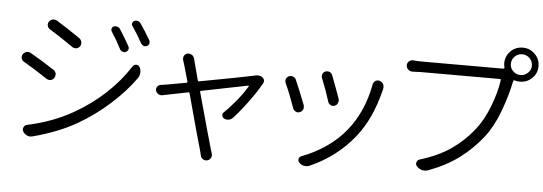

<svg xmlns="http://www.w3.org/2000/svg" viewBox="-55 -994 3514 1242"><g transform="rotate(5 1702.5 -373.5)"><path d="M635.7 -698.2Q629.9 -707 632.8 -717.3Q635.7 -727.5 645.5 -732.4Q656.2 -736.3 668 -732.9Q679.7 -729.5 686.5 -719.7Q725.6 -659.2 751 -612.3Q756.8 -601.6 752.9 -590.8Q749 -580.1 738.3 -575.2Q727.5 -570.3 716.3 -574.2Q705.1 -578.1 699.2 -588.9Q668.9 -648.4 635.7 -698.2ZM765.6 -746.1Q759.8 -754.9 762.7 -764.6Q765.6 -774.4 775.4 -779.3Q781.2 -782.2 789.1 -782.2Q793 -782.2 797.9 -781.2Q809.6 -777.3 816.4 -767.6Q850.6 -717.8 882.8 -662.1Q885.7 -655.3 885.7 -649.4Q885.7 -645.5 884.8 -640.6Q880.9 -629.9 870.1 -625Q859.4 -620.1 848.6 -624Q837.9 -627.9 832 -637.7Q801.8 -693.4 765.6 -746.1ZM236.3 -677.7Q223.6 -685.5 220.2 -699.7Q216.8 -713.9 224.6 -725.6Q232.4 -738.3 247.1 -742.2Q252 -743.2 256.8 -743.2Q265.6 -743.2 275.4 -738.3Q345.7 -695.3 430.7 -636.7Q442.4 -627.9 445.3 -612.8Q448.2 -597.7 439.5 -585Q430.7 -572.3 415.5 -570.3Q400.4 -568.4 388.7 -577.1Q311.5 -631.8 236.3 -677.7ZM182.6 22.5Q175.8 24.4 168.9 24.4Q158.2 24.4 147.5 19.5Q130.9 11.7 121.1 -4.9Q114.3 -17.6 120.6 -31.7Q127 -45.9 141.6 -48.8Q305.7 -84 434.6 -157.2Q661.1 -286.1 790 -486.3Q797.9 -498 812 -498Q826.2 -498 834 -486.3Q842.8 -470.7 842.8 -452.1Q842.8 -431.6 832 -415Q766.6 -323.2 673.8 -239.7Q581.1 -156.2 472.7 -92.8Q348.6 -20.5 182.6 22.5ZM86.9 -454.1Q74.2 -460.9 70.3 -474.6Q69.3 -479.5 69.3 -483.4Q69.3 -493.2 75.2 -502Q84 -514.6 98.6 -518.6Q103.5 -519.5 108.4 -519.5Q118.2 -519.5 127 -513.7Q210.9 -465.8 281.2 -418.9Q294.9 -410.2 297.9 -395.5Q297.9 -391.6 297.9 -387.7Q297.9 -377 292 -367.2Q284.2 -354.5 268.6 -351.6Q265.6 -350.6 261.7 -350.6Q251 -350.6 241.2 -357.4Q158.2 -413.1 86.9 -454.1Z M1582 -495.1Q1592.8 -498 1601.6 -498Q1617.2 -498 1630.9 -489.3Q1640.6 -482.4 1643.6 -471.7Q1644.5 -467.8 1644.5 -463.9Q1644.5 -457 1640.6 -450.2Q1610.4 -395.5 1560.5 -327.6Q1510.7 -259.8 1464.8 -210Q1454.1 -199.2 1438.5 -196.3Q1422.9 -193.4 1408.2 -201.2Q1397.5 -207 1395.5 -219.7Q1393.6 -232.4 1403.3 -241.2Q1444.3 -280.3 1484.9 -330.6Q1525.4 -380.9 1548.8 -421.9Q1550.8 -423.8 1549.3 -425.3Q1547.9 -426.8 1545.9 -426.8Q1507.8 -419.9 1244.1 -366.2Q1237.3 -365.2 1239.3 -358.4Q1324.2 -49.8 1339.8 2Q1347.7 24.4 1348.6 30.3Q1353.5 45.9 1346.2 60.1Q1338.9 74.2 1323.2 78.1Q1319.3 79.1 1314.5 79.1Q1304.7 79.1 1294.9 73.2Q1282.2 64.5 1279.3 48.8Q1275.4 34.2 1271.5 17.6Q1257.8 -25.4 1171.9 -343.8Q1169.9 -350.6 1163.1 -349.6Q1057.6 -329.1 998 -316.4Q983.4 -313.5 970.7 -321.3Q958 -329.1 954.1 -343.8Q953.1 -347.7 953.1 -351.6Q953.1 -360.4 959 -368.2Q966.8 -379.9 980.5 -381.8Q996.1 -383.8 1026.4 -388.7Q1045.9 -391.6 1145.5 -410.2Q1153.3 -412.1 1151.4 -418.9Q1131.8 -489.3 1119.1 -531.2Q1115.2 -543 1112.3 -552.7Q1107.4 -567.4 1113.8 -581.1Q1120.1 -594.7 1134.8 -598.6Q1139.6 -599.6 1144.5 -599.6Q1154.3 -599.6 1164.1 -593.8Q1177.7 -585 1181.6 -569.3Q1183.6 -561.5 1187.5 -545.9L1217.8 -431.6Q1219.7 -424.8 1227.5 -426.8Q1502 -477.5 1573.2 -493.2Q1580.1 -495.1 1582 -495.1Z M2016.6 -517.6Q2011.7 -531.2 2017.1 -543.9Q2022.5 -556.6 2036.1 -561.5Q2042 -563.5 2047.9 -563.5Q2055.7 -563.5 2063.5 -560.5Q2076.2 -553.7 2081.1 -540Q2114.3 -453.1 2135.7 -391.6Q2139.6 -377.9 2133.3 -364.3Q2127 -350.6 2113.3 -345.7Q2099.6 -340.8 2086.9 -347.7Q2074.2 -354.5 2070.3 -368.2Q2048.8 -438.5 2016.6 -517.6ZM2346.7 -504.9Q2349.6 -519.5 2362.3 -528.3Q2371.1 -533.2 2379.9 -533.2Q2385.7 -533.2 2390.6 -531.2Q2406.2 -526.4 2414.1 -511.7Q2418 -502.9 2418 -493.2Q2418 -487.3 2417 -480.5Q2416 -477.5 2415 -473.6Q2369.1 -285.2 2272.5 -164.1Q2159.2 -21.5 1986.3 54.7Q1975.6 59.6 1962.9 59.6Q1957 59.6 1950.2 58.6Q1931.6 54.7 1918 41Q1908.2 30.3 1911.6 16.6Q1915 2.9 1928.7 -2Q2009.8 -32.2 2085 -83.5Q2160.2 -134.8 2212.9 -201.2Q2312.5 -323.2 2346.7 -504.9ZM1785.2 -464.8Q1782.2 -471.7 1782.2 -479.5Q1782.2 -485.4 1784.2 -491.2Q1790 -504.9 1802.7 -509.8Q1809.6 -512.7 1816.4 -512.7Q1823.2 -512.7 1830.1 -509.8Q1844.7 -503.9 1849.6 -490.2Q1878.9 -422.9 1914.1 -332Q1916 -325.2 1916 -319.3Q1916 -311.5 1913.1 -303.7Q1907.2 -290 1892.6 -285.2Q1886.7 -282.2 1880.9 -282.2Q1873 -282.2 1866.2 -286.1Q1852.5 -293 1847.7 -306.6Q1818.4 -391.6 1785.2 -464.8Z M3293.9 -648.4Q3321.3 -648.4 3341.8 -668Q3362.3 -687.5 3362.3 -714.8Q3362.3 -743.2 3342.3 -763.2Q3322.3 -783.2 3293.9 -783.2Q3265.6 -783.2 3245.6 -763.2Q3225.6 -743.2 3225.6 -714.8Q3225.6 -687.5 3245.6 -668Q3265.6 -648.4 3293.9 -648.4ZM2652.3 -679.7H3161.1Q3173.8 -679.7 3180.7 -680.2Q3187.5 -680.7 3186.5 -688.5Q3182.6 -702.1 3182.6 -714.8Q3182.6 -761.7 3214.8 -793.9Q3247.1 -826.2 3293.9 -826.2Q3339.8 -826.2 3372.6 -793.9Q3405.3 -761.7 3405.3 -714.8Q3405.3 -668.9 3372.6 -637.2Q3339.8 -605.5 3293.9 -605.5Q3276.4 -605.5 3258.8 -610.4Q3252 -612.3 3250 -605.5V-603.5Q3230.5 -507.8 3192.4 -405.8Q3154.3 -303.7 3100.6 -234.4Q3034.2 -149.4 2950.2 -86.9Q2866.2 -24.4 2752 17.6Q2740.2 21.5 2729.5 21.5Q2720.7 21.5 2711.9 19.5Q2692.4 13.7 2678.7 -2Q2668 -12.7 2672.4 -27.8Q2676.8 -43 2691.4 -46.9Q2810.5 -83 2893.1 -140.1Q2975.6 -197.3 3038.1 -277.3Q3087.9 -340.8 3123 -432.1Q3158.2 -523.4 3169.9 -603.5Q3170.9 -611.3 3163.1 -611.3H2652.3Q2626 -611.3 2595.7 -609.4Q2579.1 -609.4 2567.4 -620.6Q2555.7 -631.8 2555.7 -647.5Q2555.7 -663.1 2567.4 -673.3Q2579.1 -683.6 2594.7 -682.6Q2625 -679.7 2652.3 -679.7Z"/></g></svg>

Font: Gen Jyuu Gothic P Normal
Style: Regular
Weight: 300
Designer: [Source Han Sans]
Ryoko NISHIZUKA  (kana & ideographs); Paul D. Hunt (Latin, Greek & Cyrillic); Wenlong ZHANG  (bopomofo
Version: Version 1.002.20150607